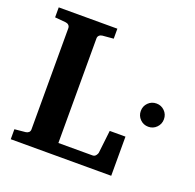

<svg xmlns="http://www.w3.org/2000/svg" viewBox="-120 -795 931 918"><g transform="rotate(20 346.0 -335.5)"><path d="M538.1 0H26.9V-50.8L82 -56.2Q91.3 -57.1 97.7 -62.7Q104 -68.4 104 -78.1V-592.8Q104 -602.5 97.7 -608.4Q91.3 -614.3 82 -615.2L26.9 -620.1V-670.9H325.2V-620.1L269 -615.2Q259.8 -614.3 253.4 -608.4Q247.1 -602.5 247.1 -592.8V-61H420.9Q431.6 -61 438 -69.6Q444.3 -78.1 444.8 -84L458 -199.2H538.1ZM682.6 -339.8Q682.6 -315.4 665.5 -298.1Q648.4 -280.8 624 -280.8Q599.1 -280.8 582 -298.1Q564.9 -315.4 564.9 -339.8Q564.9 -364.7 582 -381.8Q599.1 -398.9 624 -398.9Q648.4 -398.9 665.5 -381.8Q682.6 -364.7 682.6 -339.8Z"/></g></svg>

Font: Charis
Style: Bold
Weight: 700
Designer: Walt Agee, Miriam Martin, Annie Olsen, Victor Gaultney, Lorna Priest, Alan Ward, Bob Hallissy, Martin Hosken, Sharon Cor
Foundry: SIL Global
Version: Version 7.000